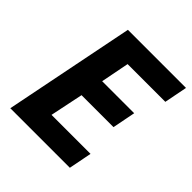

<svg xmlns="http://www.w3.org/2000/svg" viewBox="-179 -777 903 903"><g transform="rotate(45 272.5 -326.0)"><path d="M28.5 0 158.8 -651.8H545.3L522.8 -536.8H271.8L244.2 -395.3H457.1L434.6 -280.3H222L187.7 -115H447.1L424.6 0Z"/></g></svg>

Font: Source Sans 3
Style: Italic
Weight: 200
Italic angle: -11°
Designer: Paul D. Hunt
Foundry: Adobe
Version: Version 3.046;hotconv 1.0.118;makeotfexe 2.5.65603